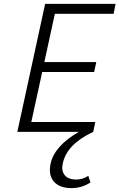

<svg xmlns="http://www.w3.org/2000/svg" viewBox="-20 -678 614 987"><path d="M564 -607H262L208 -359H475L464 -308H197L141 -51H470L459 0Q324 63 303 161Q294 198 312 221.5Q330 245 373 245Q404 245 434 226L445 260Q400 289 348 289Q286 289 257 255.5Q228 222 240 164Q259 73 385 0H69L212 -658H574Z"/></svg>

Font: EauTest Semilight
Style: Italic
Weight: 300
Italic angle: -12°
Designer: Christian Thalmann (Catharsis Fonts)
Version: Version 0.001;PS 000.001;hotconv 1.0.88;makeotf.lib2.5.64775